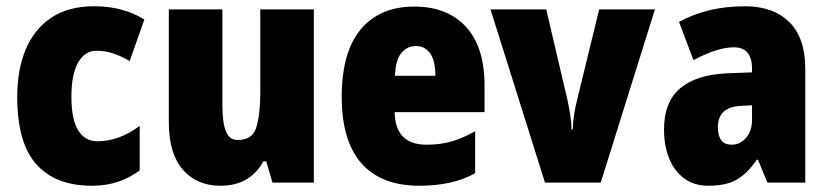

<svg xmlns="http://www.w3.org/2000/svg" viewBox="-20 -583 2645 613"><path d="M273 10Q157 10 96 -58.5Q35 -127 35 -274Q35 -361 62.5 -426Q90 -491 144.5 -527Q199 -563 280 -563Q327 -563 366.5 -552.5Q406 -542 441 -521L394 -388Q367 -404 341 -412.5Q315 -421 288 -421Q251 -421 229.5 -383.5Q208 -346 208 -274Q208 -202 229.5 -167Q251 -132 291 -132Q360 -132 426 -181V-39Q394 -15 356.5 -2.5Q319 10 273 10Z M982 -553V0H850L830 -68H821Q778 10 684 10Q608 10 563.5 -41.5Q519 -93 519 -193V-553H690V-248Q690 -192 701 -164Q712 -136 739 -136Q786 -136 798.5 -177Q811 -218 811 -289V-553Z M1303 -562Q1408 -562 1467.5 -497.5Q1527 -433 1527 -310V-225H1240Q1242 -121 1342 -121Q1385 -121 1420.5 -131Q1456 -141 1497 -164V-30Q1426 10 1319 10Q1197 10 1134 -61.5Q1071 -133 1071 -274Q1071 -416 1131.5 -489Q1192 -562 1303 -562ZM1308 -436Q1280 -436 1261.5 -414Q1243 -392 1241 -341H1370Q1370 -389 1353.5 -412.5Q1337 -436 1308 -436Z M1720 0 1546 -553H1724L1791 -267Q1796 -245 1800 -220.5Q1804 -196 1805 -170H1809Q1809 -193 1813 -217.5Q1817 -242 1823 -266L1893 -553H2071L1898 0Z M2359 -563Q2448 -563 2499.5 -513Q2551 -463 2551 -363V0H2430L2400 -73H2396Q2367 -30 2333 -10Q2299 10 2242 10Q2195 10 2163.5 -14Q2132 -38 2116 -78.5Q2100 -119 2100 -169Q2100 -258 2152 -301.5Q2204 -345 2303 -349L2381 -352V-364Q2381 -432 2323 -432Q2271 -432 2194 -391L2148 -513Q2191 -537 2244 -550Q2297 -563 2359 -563ZM2347 -245Q2272 -242 2272 -177Q2272 -121 2316 -121Q2343 -121 2362 -143Q2381 -165 2381 -200V-247Z"/></svg>

Font: Noto Sans Lao Condensed Black
Style: Regular
Weight: 900
Width: 3
Designer: Monotype Design Team
Foundry: Monotype Imaging Inc.
Version: Version 2.003; ttfautohint (v1.8.4.7-5d5b)